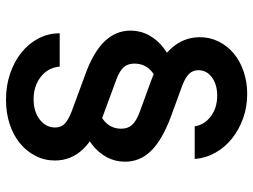

<svg xmlns="http://www.w3.org/2000/svg" viewBox="-122 -628 844 640"><g transform="rotate(90 300.0 -308.0)"><path d="M91 -85Q91 -47 108 -14.5Q125 18 154.5 42Q184 66 224.5 80Q265 94 312 94Q356 94 393 82Q430 70 457 48Q484 26 499.5 -4Q515 -34 515 -69Q515 -123 477.5 -162.5Q440 -202 364 -230L242 -275Q216 -285 204 -298.5Q192 -312 192 -334Q192 -369 217.5 -391Q243 -413 283 -413V-476Q240 -476 203.5 -464Q167 -452 140 -431.5Q113 -411 97.5 -382.5Q82 -354 82 -321Q82 -272 118 -234.5Q154 -197 229 -170L351 -125Q380 -114 392.5 -101.5Q405 -89 405 -70Q405 -39 378.5 -18.5Q352 2 311 2Q266 2 235.5 -22.5Q205 -47 202 -85ZM319 -149Q362 -149 398.5 -160.5Q435 -172 462 -193Q489 -214 504 -242Q519 -270 519 -303Q519 -353 482.5 -390Q446 -427 368 -456L264 -494Q238 -504 226 -516.5Q214 -529 214 -547Q214 -575 238 -592.5Q262 -610 299 -610Q339 -610 367.5 -589Q396 -568 401 -535H510Q507 -572 489 -604Q471 -636 441.5 -659.5Q412 -683 374 -696.5Q336 -710 293 -710Q253 -710 218 -698Q183 -686 158 -665Q133 -644 118.5 -615Q104 -586 104 -552Q104 -498 141.5 -456.5Q179 -415 251 -389L355 -351Q384 -340 396.5 -326Q409 -312 409 -290Q409 -256 383.5 -234Q358 -212 319 -212Z"/></g></svg>

Font: CommitMonoV143 ExtLt
Style: Regular
Weight: 200
Monospace: yes
Designer: Eigil Nikolajsen
Foundry: Eigil Nikolajsen
Version: Version 1.143